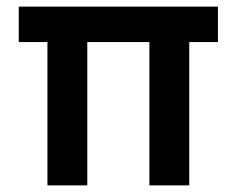

<svg xmlns="http://www.w3.org/2000/svg" viewBox="-20 -560 715 580"><path d="M123.3 0V-433H36.7V-540H638.3V-433H551.7V0H431.3V-433H243.7V0Z"/></svg>

Font: Hauora
Style: Regular
Weight: 400
Designer: Wayne Shih
Foundry: WCYS
Version: Version 1.001